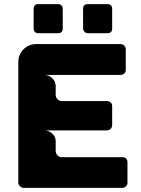

<svg xmlns="http://www.w3.org/2000/svg" viewBox="-20 -913 682 931"><path d="M279.8 -150.9H571.8Q598.1 -150.9 598.1 -125V-26.9Q598.1 -15.6 589.8 -8.8Q583 -2 571.8 -2H94.2Q85 -2 76.9 -9.8Q68.8 -17.6 68.8 -26.9V-611.8Q68.8 -648.4 94 -673.8Q119.1 -699.2 155.8 -699.2H564Q575.2 -699.2 582.5 -691.7Q589.8 -684.1 589.8 -672.9V-574.2Q589.8 -562.5 583 -557.1Q575.7 -549.8 564 -549.8H194.8Q216.8 -549.8 233.4 -533.7Q250 -517.6 250 -496.1V-454.1Q250 -440.9 258.5 -431.9Q267.1 -422.9 279.8 -422.9H498Q510.3 -422.9 517.1 -416Q523.9 -409.2 523.9 -397V-307.1Q523.9 -295.9 516.6 -288.3Q509.3 -280.8 498 -280.8H194.8Q216.3 -280.8 233.2 -265.4Q250 -250 250 -229V-182.1Q250 -168.9 258.5 -159.9Q267.1 -150.9 279.8 -150.9ZM261.2 -752H165Q154.3 -752 148.9 -758.8Q143.1 -764.6 143.1 -774.9V-870.1Q143.1 -879.9 148.9 -887.2Q154.8 -893.1 165 -893.1H261.2Q270.5 -893.1 277.8 -887.2Q284.2 -879.4 284.2 -870.1V-774.9Q284.2 -752 261.2 -752ZM390.1 -758.8Q382.8 -764.6 382.8 -774.9V-870.1Q382.8 -893.1 405.8 -893.1H501Q510.7 -893.1 518.1 -887.2Q523.9 -879.9 523.9 -870.1V-774.9Q523.9 -752 501 -752H405.8Q395.5 -752 390.1 -758.8Z"/></svg>

Font: Cunia
Style: Bold
Weight: 700
Designer: Alejo Bergmann, Denis Ignatov
Foundry: Hubert & Fischer
Version: Version 1.00 February 21, 2019, initial release